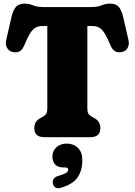

<svg xmlns="http://www.w3.org/2000/svg" viewBox="-20 -738 724 1033"><path d="M217 -700H468Q505.5 -700 526.8 -709.2Q548 -718.5 572 -718.5Q603 -718.5 618.2 -701.8Q633.5 -685 642.5 -647.5L670.5 -525.5Q677 -499 667 -480.8Q657 -462.5 635.5 -458Q615.5 -454 600.5 -461.5Q585.5 -469 575 -493Q557.5 -535 543.5 -557.8Q529.5 -580.5 514 -589.2Q498.5 -598 476 -598H450V-153Q450 -136.5 455 -127.2Q460 -118 474 -110L489 -101.5Q520 -84.5 520 -49Q520 0 466.5 0H218Q164.5 0 164.5 -49Q164.5 -84.5 195.5 -101.5L210.5 -110Q224.5 -118 229.5 -127.2Q234.5 -136.5 234.5 -153V-598H208.5Q186.5 -598 171 -589.2Q155.5 -580.5 141.5 -557.8Q127.5 -535 110 -493Q99.5 -469 84.8 -461.5Q70 -454 49.5 -458Q28 -462.5 17.8 -480.8Q7.5 -499 14 -525.5L42 -647.5Q51 -685 66.5 -701.8Q82 -718.5 112.5 -718.5Q136.5 -718.5 158 -709.2Q179.5 -700 217 -700ZM322.5 163Q292 163 277 147.2Q262 131.5 262 104Q262 73 284.2 53.8Q306.5 34.5 338.5 34.5Q375.5 34.5 399.2 57.5Q423 80.5 423 124Q423 178 398 215.5Q373 253 307 272.5Q289 277.5 278 270.5Q267 263.5 264.5 249.5Q262 236.5 268 225.5Q274 214.5 291 209.5Q328 198 337.5 190.8Q347 183.5 347 175Q347 163 331.5 163Z"/></svg>

Font: Fraunces 144pt SuperSoft Black
Style: Regular
Weight: 900
Version: Version 1.000;[b76b70a41]